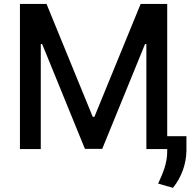

<svg xmlns="http://www.w3.org/2000/svg" viewBox="-20 -747 960 962"><path d="M79.9 -727.3V0H184.3V-526.6H191.1L405.5 -1.1H492.2L706.7 -526.3H713.4V0H817.8V12.1C817.8 72.4 796.2 120 772.4 172.9L846.6 194.2C889.2 141 913 76 914.1 8.2V-64.6H817.8V-727.3H684.7L453.1 -161.9H444.6L213.1 -727.3Z"/></svg>

Font: Magic Ui Pro Medium
Style: Regular
Weight: 500
Designer: Stefan Endress, Andreas Faust
Version: Version 1.000;FEAKit 1.0